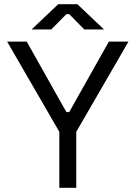

<svg xmlns="http://www.w3.org/2000/svg" viewBox="-20 -899 649 919"><path d="M264 0V-268L14 -700H107.8L297.8 -362.5H311.2L501.2 -700H595L345 -268V0ZM131.2 -758 258.8 -879H350.2L477.8 -758H383.5L311.2 -831.5H297.8L225.5 -758Z"/></svg>

Font: Space 7353
Style: Regular
Weight: 400
Designer: Christine Claussen + Ruben Lyon  (Space 7353)
Version: Version 1.000;FEAKit 1.0